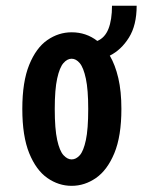

<svg xmlns="http://www.w3.org/2000/svg" viewBox="-20 -622 490 654"><path d="M224 11Q179.5 11 141.2 -15.8Q103 -42.5 79.5 -100.2Q56 -158 56 -251Q56 -343.5 79.5 -401.2Q103 -459 141.2 -485.5Q179.5 -512 224 -512Q273.5 -512 311.5 -482.5Q337.5 -493.5 349.5 -524Q361.5 -554.5 361.5 -602.5H445.5Q445.5 -536 419.2 -494Q393 -452 354 -432.5Q372.5 -401 383 -356Q393.5 -311 393.5 -251Q393.5 -158 369.5 -100.2Q345.5 -42.5 307 -15.8Q268.5 11 224 11ZM224 -79Q239 -79 251.8 -93.2Q264.5 -107.5 272.5 -144.8Q280.5 -182 280.5 -251Q280.5 -316.5 272.5 -354Q264.5 -391.5 251.8 -406.8Q239 -422 224 -422Q209 -422 196 -407Q183 -392 174.8 -354.8Q166.5 -317.5 166.5 -251Q166.5 -182.5 174.8 -145.2Q183 -108 196.2 -93.5Q209.5 -79 224 -79Z"/></svg>

Font: Trispace Condensed Medium
Style: Regular
Weight: 500
Width: 3
Designer: Tyler Finck
Foundry: Etcetera Type Company
Version: Version 1.210; ttfautohint (v1.8.3)